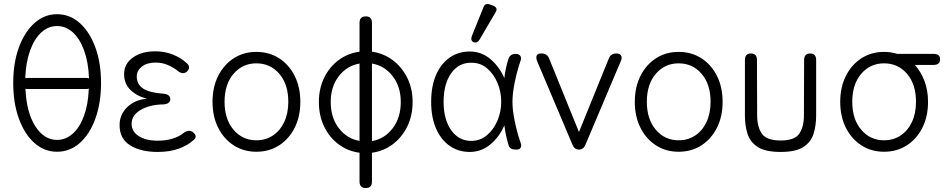

<svg xmlns="http://www.w3.org/2000/svg" viewBox="-20 -758 4784 973"><path d="M269 11Q205 11 155 -33Q105 -77 76 -156Q47 -235 47 -338Q47 -440 76 -518.5Q105 -597 155 -641.5Q205 -686 269 -686Q334 -686 384 -641.5Q434 -597 463 -518.5Q492 -440 492 -338Q492 -235 463 -156Q434 -77 384 -33Q334 11 269 11ZM417 -363Q425 -363 431 -361Q428 -442 406.5 -501.5Q385 -561 349.5 -593.5Q314 -626 269 -626Q224 -626 189 -593.5Q154 -561 132.5 -502Q111 -443 108 -362Q113 -363 118 -363ZM269 -49Q313 -49 348.5 -80.5Q384 -112 405.5 -170.5Q427 -229 430 -309Q424 -307 417 -307H118Q113 -307 109 -308Q114 -189 158.5 -119Q203 -49 269 -49Z M779 12Q693 12 639.5 -21.5Q586 -55 586 -124Q586 -177 624 -214.5Q662 -252 725 -258Q677 -269 643 -300.5Q609 -332 609 -382Q609 -435 653.5 -466.5Q698 -498 766 -498Q815 -498 856 -481.5Q897 -465 925 -439Q950 -418 928 -396Q908 -378 883 -397Q863 -414 833 -427.5Q803 -441 768 -441Q725 -441 699 -420.5Q673 -400 673 -371Q673 -331 705 -309.5Q737 -288 810 -283Q843 -279 843 -255Q843 -232 809 -229Q739 -228 693 -201Q647 -174 647 -131Q647 -91 683.5 -68Q720 -45 778 -45Q863 -45 913 -86Q940 -103 958 -88Q983 -68 962 -49Q931 -21 885.5 -4.5Q840 12 779 12Z M1279 11Q1215 11 1165 -21Q1115 -53 1086 -110Q1057 -167 1057 -242Q1057 -317 1086 -374Q1115 -431 1165 -463Q1215 -495 1279 -495Q1344 -495 1394 -463Q1444 -431 1473 -374Q1502 -317 1502 -242Q1502 -167 1473 -110Q1444 -53 1394 -21Q1344 11 1279 11ZM1279 -47Q1326 -47 1362.5 -71Q1399 -95 1420 -139Q1441 -183 1441 -242Q1441 -331 1395.5 -384Q1350 -437 1279 -437Q1209 -437 1163.5 -384Q1118 -331 1118 -242Q1118 -154 1163.5 -100.5Q1209 -47 1279 -47Z M1834 195Q1802 195 1802 162V16Q1742 8 1695.5 -27Q1649 -62 1622.5 -117Q1596 -172 1596 -241Q1596 -309 1622.5 -363.5Q1649 -418 1695.5 -453Q1742 -488 1802 -496V-642Q1802 -675 1834 -675Q1865 -675 1865 -642V-496Q1924 -488 1970.5 -453Q2017 -418 2044 -363.5Q2071 -309 2071 -241Q2071 -172 2044 -117Q2017 -62 1970.5 -27Q1924 8 1865 16V162Q1865 195 1834 195ZM1865 -436V-43Q1929 -54 1970 -108Q2011 -162 2011 -241Q2011 -319 1970 -372Q1929 -425 1865 -436ZM1802 -44V-436Q1738 -425 1697 -372Q1656 -319 1656 -241Q1656 -162 1697 -108.5Q1738 -55 1802 -44Z M2360 12Q2304 12 2260 -18Q2216 -48 2190.5 -105Q2165 -162 2165 -242Q2165 -323 2190.5 -380Q2216 -437 2260 -467Q2304 -497 2360 -497Q2421 -497 2466.5 -457.5Q2512 -418 2536 -362Q2538 -385 2543.5 -410Q2549 -435 2556 -458Q2565 -485 2593 -485Q2610 -485 2617 -474.5Q2624 -464 2617 -447Q2600 -397 2588.5 -341Q2577 -285 2577 -242Q2577 -200 2588.5 -144Q2600 -88 2617 -38Q2624 -21 2619 -10.5Q2614 0 2599 0H2593Q2565 0 2558 -20Q2542 -72 2536 -123Q2512 -66 2466 -27Q2420 12 2360 12ZM2371 -44Q2415 -45 2448.5 -73.5Q2482 -102 2501 -147Q2520 -192 2520 -242Q2520 -293 2501 -338Q2482 -383 2448.5 -411.5Q2415 -440 2371 -440Q2306 -442 2267 -387.5Q2228 -333 2228 -242Q2228 -152 2267 -97.5Q2306 -43 2371 -44ZM2410 -557Q2399 -538 2380 -544Q2363 -552 2371 -575L2430 -721Q2439 -745 2463 -735L2480 -729Q2506 -718 2491 -695Z M2914 0Q2891 0 2881 -25L2702 -448Q2695 -466 2700 -476.5Q2705 -487 2720 -487H2725Q2753 -487 2763 -461L2914 -89L3065 -461Q3075 -487 3103 -487Q3121 -487 3127.5 -476.5Q3134 -466 3126 -448L2947 -25Q2937 0 2914 0Z M3419 11Q3355 11 3305 -21Q3255 -53 3226 -110Q3197 -167 3197 -242Q3197 -317 3226 -374Q3255 -431 3305 -463Q3355 -495 3419 -495Q3484 -495 3534 -463Q3584 -431 3613 -374Q3642 -317 3642 -242Q3642 -167 3613 -110Q3584 -53 3534 -21Q3484 11 3419 11ZM3419 -47Q3466 -47 3502.5 -71Q3539 -95 3560 -139Q3581 -183 3581 -242Q3581 -331 3535.5 -384Q3490 -437 3419 -437Q3349 -437 3303.5 -384Q3258 -331 3258 -242Q3258 -154 3303.5 -100.5Q3349 -47 3419 -47Z M3936 12Q3860 12 3821 -12.5Q3782 -37 3768.5 -79Q3755 -121 3755 -173V-454Q3755 -487 3786 -487Q3816 -487 3816 -454L3817 -173Q3817 -115 3841 -80.5Q3865 -46 3936 -46Q4007 -46 4030.5 -80.5Q4054 -115 4054 -173L4055 -454Q4055 -487 4086 -487Q4116 -487 4116 -454V-173Q4116 -121 4102.5 -79Q4089 -37 4050.5 -12.5Q4012 12 3936 12Z M4460 11Q4396 11 4346 -21Q4296 -53 4267 -110Q4238 -167 4238 -242Q4238 -317 4267 -374Q4296 -431 4346 -463Q4396 -495 4460 -495Q4495 -495 4527 -485H4711Q4744 -485 4744 -458Q4744 -429 4711 -429H4616Q4647 -395 4665 -347.5Q4683 -300 4683 -242Q4683 -167 4654 -110Q4625 -53 4575 -21Q4525 11 4460 11ZM4460 -47Q4507 -47 4543.5 -71Q4580 -95 4601 -139Q4622 -183 4622 -242Q4622 -331 4576.5 -384Q4531 -437 4460 -437Q4390 -437 4344.5 -384Q4299 -331 4299 -242Q4299 -154 4344.5 -100.5Q4390 -47 4460 -47Z"/></svg>

Font: Zen Maru Gothic
Style: Regular
Weight: 400
Designer: Yoshimichi Ohira
Foundry: Positype
Version: Version 1.002